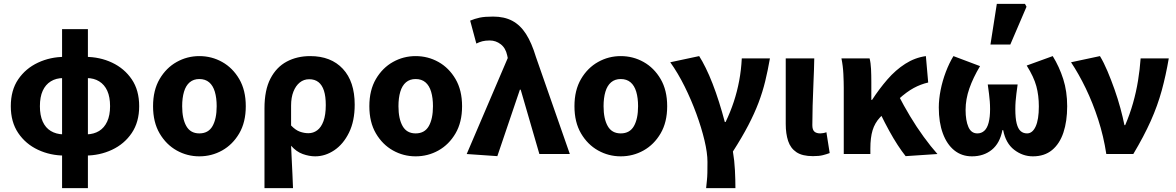

<svg xmlns="http://www.w3.org/2000/svg" viewBox="-20 -799 6100 996"><path d="M302 177V-648H436V177ZM316 8Q241 8 177 -22Q113 -52 74.5 -109Q36 -166 36 -248Q36 -331 74.5 -387.5Q113 -444 177 -474Q241 -504 316 -504L308 -394Q271 -394 243.5 -377Q216 -360 201.5 -328Q187 -296 187 -248Q187 -201 201.5 -168.5Q216 -136 243.5 -119.5Q271 -103 308 -102ZM422 8 430 -102Q467 -103 494 -119.5Q521 -136 536 -168.5Q551 -201 551 -248Q551 -296 536.5 -328Q522 -360 494.5 -377Q467 -394 430 -394L422 -504Q498 -504 561.5 -474Q625 -444 663.5 -387.5Q702 -331 702 -248Q702 -166 663.5 -109Q625 -52 561 -22Q497 8 422 8Z M1014 12Q951 12 896.5 -18.5Q842 -49 808 -107Q774 -165 774 -248Q774 -331 808 -389Q842 -447 896.5 -477.5Q951 -508 1014 -508Q1078 -508 1132.5 -477.5Q1187 -447 1221 -389Q1255 -331 1255 -248Q1255 -165 1221 -107Q1187 -49 1132.5 -18.5Q1078 12 1014 12ZM1014 -107Q1061 -107 1082.5 -145Q1104 -183 1104 -248Q1104 -291 1094.5 -323Q1085 -355 1065 -372Q1045 -389 1014 -389Q984 -389 964 -372Q944 -355 934.5 -323Q925 -291 925 -248Q925 -183 946.5 -145Q968 -107 1014 -107Z M1352 177V-237Q1352 -332 1383 -391.5Q1414 -451 1467.5 -479.5Q1521 -508 1589 -508Q1697 -508 1758.5 -442Q1820 -376 1820 -256Q1820 -171 1790.5 -111Q1761 -51 1714 -19.5Q1667 12 1615 12Q1584 12 1550.5 0Q1517 -12 1490 -43Q1492 -5 1493.5 31.5Q1495 68 1497 104Q1499 140 1500 177ZM1580 -108Q1605 -108 1625.5 -123Q1646 -138 1658 -170.5Q1670 -203 1670 -254Q1670 -299 1660.5 -328.5Q1651 -358 1632 -373Q1613 -388 1584 -388Q1556 -388 1535 -371Q1514 -354 1502 -323.5Q1490 -293 1490 -251V-148Q1513 -124 1535.5 -116Q1558 -108 1580 -108Z M2136 12Q2073 12 2018.5 -18.5Q1964 -49 1930 -107Q1896 -165 1896 -248Q1896 -331 1930 -389Q1964 -447 2018.5 -477.5Q2073 -508 2136 -508Q2200 -508 2254.5 -477.5Q2309 -447 2343 -389Q2377 -331 2377 -248Q2377 -165 2343 -107Q2309 -49 2254.5 -18.5Q2200 12 2136 12ZM2136 -107Q2183 -107 2204.5 -145Q2226 -183 2226 -248Q2226 -291 2216.5 -323Q2207 -355 2187 -372Q2167 -389 2136 -389Q2106 -389 2086 -372Q2066 -355 2056.5 -323Q2047 -291 2047 -248Q2047 -183 2068.5 -145Q2090 -107 2136 -107Z M2560 11 2401 0 2614 -498 2611 -512Q2603 -550 2577.5 -569.5Q2552 -589 2521 -589Q2498 -589 2482.5 -585Q2467 -581 2451 -573L2419 -692Q2443 -702 2468.5 -707.5Q2494 -713 2538 -713Q2596 -713 2637.5 -691Q2679 -669 2708.5 -623Q2738 -577 2760 -504L2936 0H2778L2681 -334H2677Z M3200 12Q3137 12 3082.5 -18.5Q3028 -49 2994 -107Q2960 -165 2960 -248Q2960 -331 2994 -389Q3028 -447 3082.5 -477.5Q3137 -508 3200 -508Q3264 -508 3318.5 -477.5Q3373 -447 3407 -389Q3441 -331 3441 -248Q3441 -165 3407 -107Q3373 -49 3318.5 -18.5Q3264 12 3200 12ZM3200 -107Q3247 -107 3268.5 -145Q3290 -183 3290 -248Q3290 -291 3280.5 -323Q3271 -355 3251 -372Q3231 -389 3200 -389Q3170 -389 3150 -372Q3130 -355 3120.5 -323Q3111 -291 3111 -248Q3111 -183 3132.5 -145Q3154 -107 3200 -107Z M3643 177Q3645 156 3647 138Q3649 120 3649.5 97.5Q3650 75 3650 41Q3650 -6 3634.5 -71Q3619 -136 3592.5 -208.5Q3566 -281 3531.5 -350.5Q3497 -420 3457 -476L3607 -508Q3623 -483 3641 -446.5Q3659 -410 3676.5 -365Q3694 -320 3710 -269.5Q3726 -219 3740 -166H3744Q3769 -218 3786.5 -271Q3804 -324 3814.5 -380Q3825 -436 3828 -496H3974Q3963 -433 3949.5 -377.5Q3936 -322 3915 -266.5Q3894 -211 3862 -149.5Q3830 -88 3782 -13Q3790 34 3792.5 84.5Q3795 135 3795 177Z M4197 11Q4142 11 4111.5 -9.5Q4081 -30 4068.5 -67.5Q4056 -105 4056 -156V-496H4204Q4203 -438 4200 -373.5Q4197 -309 4195.5 -250Q4194 -191 4194 -150Q4194 -126 4204.5 -116.5Q4215 -107 4235 -107Q4241 -107 4250 -108.5Q4259 -110 4267 -113L4284 -5Q4268 1 4248.5 6Q4229 11 4197 11Z M4357 0V-344Q4357 -373 4355 -415Q4353 -457 4345 -496H4491Q4497 -473 4498.5 -441Q4500 -409 4500 -374V-281H4504Q4541 -338 4583.5 -387Q4626 -436 4676 -468Q4726 -500 4783 -508L4795 -371Q4756 -362 4720 -342.5Q4684 -323 4643 -286Q4602 -249 4545 -190Q4518 -161 4506.5 -123Q4495 -85 4495 -29V0ZM4678 11Q4658 -14 4636.5 -47Q4615 -80 4593 -120Q4571 -160 4548 -207L4642 -302Q4667 -253 4700.5 -197Q4734 -141 4771.5 -89.5Q4809 -38 4843 0Z M5022 12Q4969 12 4930.5 -19Q4892 -50 4871 -107Q4850 -164 4850 -241Q4850 -284 4859.5 -332Q4869 -380 4886.5 -426Q4904 -472 4926 -508L5064 -456Q5028 -396 5008.5 -340Q4989 -284 4989 -229Q4989 -174 5003.5 -140.5Q5018 -107 5050 -107Q5071 -107 5086 -120.5Q5101 -134 5108.5 -162.5Q5116 -191 5116 -233Q5116 -255 5114.5 -273.5Q5113 -292 5110.5 -312.5Q5108 -333 5104 -361H5259Q5255 -333 5252.5 -312.5Q5250 -292 5248.5 -273.5Q5247 -255 5247 -233Q5247 -186 5254 -158.5Q5261 -131 5274.5 -119Q5288 -107 5308 -107Q5336 -107 5352.5 -143Q5369 -179 5369 -247Q5369 -304 5356 -352Q5343 -400 5306 -459L5441 -508Q5475 -453 5495.5 -389Q5516 -325 5516 -248Q5516 -170 5496.5 -111.5Q5477 -53 5437.5 -20.5Q5398 12 5338 12Q5285 12 5241 -22Q5197 -56 5184 -124H5180Q5167 -56 5125 -22Q5083 12 5022 12ZM5118 -568 5151 -779H5297L5305 -764L5221 -568Z M5719 0Q5705 -92 5677 -178.5Q5649 -265 5612.5 -340.5Q5576 -416 5536 -476L5686 -508Q5706 -475 5725 -430Q5744 -385 5761.5 -335.5Q5779 -286 5792 -238Q5805 -190 5813 -150H5817Q5841 -206 5857.5 -264Q5874 -322 5883.5 -380.5Q5893 -439 5897 -496H6043Q6028 -408 6006.5 -329.5Q5985 -251 5949.5 -171.5Q5914 -92 5859 0Z"/></svg>

Font: Source Sans 3
Style: Bold
Weight: 700
Designer: Paul D. Hunt
Foundry: Adobe
Version: Version 3.052;hotconv 1.1.0;makeotfexe 2.6.0